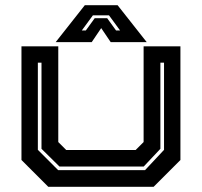

<svg xmlns="http://www.w3.org/2000/svg" viewBox="-20 -718 776 738"><path d="M165.5 0 62.5 -103V-540H204V-172L234.5 -141.5H501.5L532 -172V-540H673.5V-103L570.5 0ZM203.5 -64H537.5L610.5 -142V-477H596.5V-146L532.5 -78H208.5L139.5 -146V-477H125.5V-142ZM306 -698H432L544 -556H405.5L369 -610L332.5 -556H194ZM337 -659 294.5 -601H310L344 -648H392L426 -601H441.5L399 -659Z"/></svg>

Font: Tourney Expanded Regular
Style: Bold
Weight: 700
Width: 7
Designer: Tyler Finck
Foundry: Etcetera Type Co
Version: Version 1.010; ttfautohint (v1.8.3)